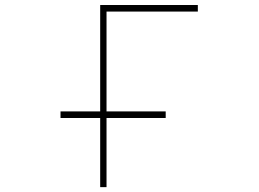

<svg xmlns="http://www.w3.org/2000/svg" viewBox="-20 -773 1040 770"><path d="M381.8 -22.5V-299.8H222.7V-326.2H381.8V-752.9H773.4V-726.6H407.2V-326.2H644.5V-299.8H407.2V-22.5Z"/></svg>

Font: Mgen+ 1mn thin
Style: Regular
Weight: 100
Designer: [Source Han Sans]
Ryoko NISHIZUKA  (kana & ideographs); Paul D. Hunt (Latin, Greek & Cyrillic); Wenlong ZHANG  (bopomofo
Version: Version 1.059.20150602